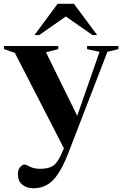

<svg xmlns="http://www.w3.org/2000/svg" viewBox="-32 -752 638 1002"><path d="M142.5 230.5Q107.5 230.5 84.5 211.8Q61.5 193 61.5 157.5Q61.5 133.5 73.2 120Q85 106.5 96 106.5Q103 106.5 124.2 117.8Q145.5 129 178 129Q218 129 241.8 115.2Q265.5 101.5 284.5 60L301.5 22L45.5 -476L-11.5 -496V-512H272V-495.5L208 -479L371 -147.5L487.5 -481.5L422.5 -495.5V-512H586V-495.5L528.5 -481.5L323.5 49.5Q296.5 118.5 269.2 158Q242 197.5 211 214Q180 230.5 142.5 230.5ZM148 -569 268.5 -732H354L475 -569H450.5L311.5 -666L172.5 -569Z"/></svg>

Font: Newsreader Display SemiBold
Style: Regular
Weight: 600
Designer: Hugues Gentile
Foundry: Production Type
Version: Version 1.001